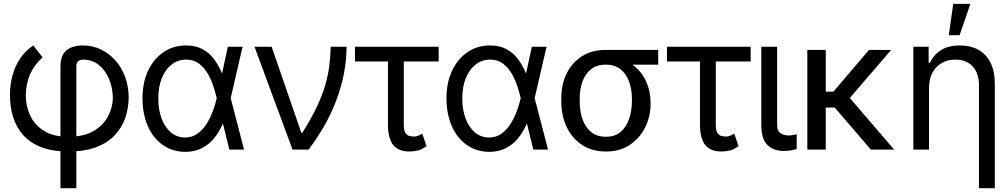

<svg xmlns="http://www.w3.org/2000/svg" viewBox="-20 -784 5280 1006"><path d="M296.9 202.1V-435.5Q296.9 -493.2 327.4 -519.5Q357.9 -545.9 415 -545.9Q464.4 -545.9 507.6 -525.4Q550.8 -504.9 583.7 -468.3Q616.7 -431.6 635.3 -381.8Q653.8 -332 654.3 -273.4Q653.8 -217.8 636.5 -167Q619.1 -116.2 581.8 -76.2Q544.4 -36.1 484.4 -13.2Q424.3 9.8 337.9 9.8Q253.4 9.8 194.8 -13.4Q136.2 -36.6 100.3 -77.6Q64.5 -118.7 48.3 -171.9Q32.2 -225.1 32.2 -285.2Q32.2 -340.8 45.7 -389.6Q59.1 -438.5 86.2 -478.3Q113.3 -518.1 154.3 -545.9L203.1 -483.4Q160.6 -445.3 138.7 -397.2Q116.7 -349.1 115.2 -285.2Q114.7 -230 137.7 -179.9Q160.6 -129.9 210 -98.6Q259.3 -67.4 337.9 -67.4Q419.4 -67.4 470.7 -97.7Q522 -127.9 546.6 -175.3Q571.3 -222.7 571.3 -273.4Q569.8 -327.1 550.5 -372.1Q531.2 -417 497.1 -444.3Q462.9 -471.7 415 -471.7Q397 -471.7 388.4 -461.7Q379.9 -451.7 379.9 -438.5V202.1Z M949.2 11.7Q881.8 10.7 831.5 -25.4Q781.2 -61.5 753.9 -124.8Q726.6 -188 726.6 -269.5Q726.6 -350.6 755.6 -412.8Q784.7 -475.1 836.4 -510.5Q888.2 -545.9 955.1 -545.9Q1003.9 -545.9 1039.6 -527.1Q1075.2 -508.3 1100.6 -475.1Q1126 -441.9 1143.6 -398.4H1175.8L1188.5 -270.5L1258.8 0H1181.6L1115.2 -270.5Q1109.4 -296.4 1098.6 -330.3Q1087.9 -364.3 1069.3 -396.7Q1050.8 -429.2 1022.9 -450.4Q995.1 -471.7 955.1 -471.7Q912.1 -471.7 879.2 -445.8Q846.2 -419.9 827.6 -374Q809.1 -328.1 809.6 -268.6Q809.1 -210 826.4 -163.6Q843.8 -117.2 875.5 -90.3Q907.2 -63.5 949.2 -63.5Q988.3 -63.5 1016.8 -85Q1045.4 -106.4 1065.2 -139.4Q1085 -172.4 1097.2 -207.3Q1109.4 -242.2 1115.2 -268.6L1173.8 -539.1H1251L1188.5 -268.6L1175.8 -135.7H1147.5Q1128.9 -92.8 1101.6 -59.3Q1074.2 -25.9 1036.6 -7.1Q999 11.7 949.2 11.7Z M1512.7 0 1313.5 -539.1H1403.3L1558.6 -88.9H1564.5Q1609.4 -160.2 1637.7 -219.2Q1666 -278.3 1681.9 -330.6Q1697.8 -382.8 1704.6 -433.6Q1711.4 -484.4 1712.9 -539.1H1795.9Q1795.4 -404.3 1745.4 -267.1Q1695.3 -129.9 1596.7 0Z M2278.3 -539.1V-461.9H1839.8V-539.1ZM2012.7 -539.1H2095.7V-130.9Q2095.7 -100.1 2104.2 -87.2Q2112.8 -74.2 2125.5 -71.5Q2138.2 -68.8 2149.4 -68.4Q2162.1 -68.8 2173.6 -74Q2185.1 -79.1 2192.4 -84L2214.8 -18.6Q2190.9 -0.5 2168.9 4.6Q2147 9.8 2124 9.8Q2069.3 9.8 2041 -23.4Q2012.7 -56.6 2012.7 -134.8Z M2542 11.7Q2474.6 10.7 2424.3 -25.4Q2374 -61.5 2346.7 -124.8Q2319.3 -188 2319.3 -269.5Q2319.3 -350.6 2348.4 -412.8Q2377.4 -475.1 2429.2 -510.5Q2481 -545.9 2547.9 -545.9Q2596.7 -545.9 2632.3 -527.1Q2668 -508.3 2693.4 -475.1Q2718.8 -441.9 2736.3 -398.4H2768.6L2781.2 -270.5L2851.6 0H2774.4L2708 -270.5Q2702.1 -296.4 2691.4 -330.3Q2680.7 -364.3 2662.1 -396.7Q2643.6 -429.2 2615.7 -450.4Q2587.9 -471.7 2547.9 -471.7Q2504.9 -471.7 2471.9 -445.8Q2439 -419.9 2420.4 -374Q2401.9 -328.1 2402.3 -268.6Q2401.9 -210 2419.2 -163.6Q2436.5 -117.2 2468.3 -90.3Q2500 -63.5 2542 -63.5Q2581.1 -63.5 2609.6 -85Q2638.2 -106.4 2658 -139.4Q2677.7 -172.4 2689.9 -207.3Q2702.1 -242.2 2708 -268.6L2766.6 -539.1H2843.8L2781.2 -268.6L2768.6 -135.7H2740.2Q2721.7 -92.8 2694.3 -59.3Q2667 -25.9 2629.4 -7.1Q2591.8 11.7 2542 11.7Z M2920.9 -255.9V-266.6Q2920.4 -338.9 2948 -396.7Q2975.6 -454.6 3028.1 -488.5Q3080.6 -522.5 3154.3 -522.5Q3168.9 -521 3181.6 -512Q3194.3 -502.9 3210.4 -491Q3226.6 -479 3251 -468.8Q3293.5 -451.2 3324 -419.2Q3354.5 -387.2 3371.3 -343.3Q3388.2 -299.3 3388.7 -246.1V-236.3Q3388.2 -172.9 3360.4 -116.7Q3332.5 -60.5 3280.5 -25.4Q3228.5 9.8 3155.3 9.8Q3081.1 9.8 3028.6 -25.4Q2976.1 -60.5 2948.2 -120.6Q2920.4 -180.7 2920.9 -255.9ZM3017.6 -266.6V-255.9Q3017.1 -205.1 3031.2 -162.1Q3045.4 -119.1 3075.9 -93.3Q3106.4 -67.4 3155.3 -67.4Q3202.6 -67.4 3232.4 -93.3Q3262.2 -119.1 3276.6 -162.1Q3291 -205.1 3291 -255.9V-266.6Q3291 -314.5 3276.6 -355Q3262.2 -395.5 3232.2 -420.4Q3202.1 -445.3 3154.3 -445.3Q3106 -445.3 3075.7 -420.4Q3045.4 -395.5 3031.2 -355Q3017.1 -314.5 3017.6 -266.6ZM3428.7 -522.5V-445.3H3154.3V-522.5Z M3913.1 -539.1V-461.9H3474.6V-539.1ZM3647.5 -539.1H3730.5V-130.9Q3730.5 -100.1 3739 -87.2Q3747.6 -74.2 3760.3 -71.5Q3772.9 -68.8 3784.2 -68.4Q3796.9 -68.8 3808.3 -74Q3819.8 -79.1 3827.1 -84L3849.6 -18.6Q3825.7 -0.5 3803.7 4.6Q3781.7 9.8 3758.8 9.8Q3704.1 9.8 3675.8 -23.4Q3647.5 -56.6 3647.5 -134.8Z M3968.8 -539.1H4051.8V-133.8Q4050.8 -95.7 4070.6 -85Q4090.3 -74.2 4113.3 -74.2Q4123 -74.2 4135.5 -76.7Q4147.9 -79.1 4154.3 -81.1V-2.9Q4142.6 0.5 4125.5 3.7Q4108.4 6.8 4084 6.8Q4033.7 6.8 4001 -24.4Q3968.3 -55.7 3968.8 -133.8Z M4306.6 -522.5V0H4210V-522.5ZM4649.4 -522.5 4389.6 -220.7H4274.4L4259.8 -303.7H4346.7L4533.2 -522.5ZM4543 0 4341.8 -234.4 4404.3 -303.7 4665 0Z M4847.7 -324.2V0H4765.6V-539.1H4845.7V-455.1H4852.5Q4871.1 -496.1 4909.9 -521Q4948.7 -545.9 5009.8 -545.9Q5064.5 -545.9 5105.5 -523.7Q5146.5 -501.5 5169.4 -456.5Q5192.4 -411.6 5192.4 -342.8V202.1H5109.4V-336.9Q5109.4 -400.4 5076.4 -436Q5043.5 -471.7 4985.4 -471.7Q4946.3 -471.7 4915.3 -454.3Q4884.3 -437 4866.2 -404.3Q4848.1 -371.6 4847.7 -324.2ZM4951.2 -599.6 4974.6 -763.7H5064.5L5007.8 -599.6Z"/></svg>

Font: Inter Display V
Style: Regular
Weight: 400
Designer: Rasmus Andersson
Foundry: rsms
Version: Version 3.015;git-src